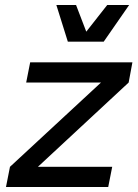

<svg xmlns="http://www.w3.org/2000/svg" viewBox="-20 -750 555 770"><path d="M4 0H414L430 -81H132L496 -419L511 -500H101L85 -419H385L20 -81ZM252 -583H396L498 -730H410L326 -623L285 -730H206Z"/></svg>

Font: Uncut Sans Medium Italic
Style: Regular
Weight: 500
Italic angle: -11°
Designer: Kasper Nordkvist
Foundry: UNCUT.wtf
Version: Version 1.304;Glyphs 3.2 (3246)